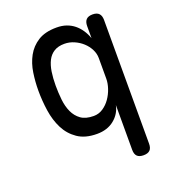

<svg xmlns="http://www.w3.org/2000/svg" viewBox="-136 -666 872 961"><g transform="rotate(-20 300.0 -185.0)"><path d="M465 -560Q488 -560 499 -548.5Q510 -537 510 -514V145Q510 168 499 179Q488 190 465 190Q442 190 431 179Q420 168 420 145V-94Q411 -49 374.5 -19.5Q338 10 283 10Q220 10 180 -17.5Q140 -45 118 -88.5Q96 -132 88 -186Q80 -240 80 -294Q80 -341 87 -388Q94 -435 115 -473.5Q136 -512 174 -536Q212 -560 273 -560Q302 -560 325 -552Q348 -544 366 -529.5Q384 -515 397.5 -495Q411 -475 420 -450V-514Q420 -537 431 -548.5Q442 -560 465 -560ZM282 -470Q249 -470 227 -456.5Q205 -443 192.5 -418.5Q180 -394 175 -360.5Q170 -327 170 -288Q170 -250 174 -212.5Q178 -175 191.5 -145.5Q205 -116 230 -98Q255 -80 298 -80Q325 -80 347.5 -95Q370 -110 386 -133Q402 -156 411 -183Q420 -210 420 -234V-344Q420 -368 408.5 -390.5Q397 -413 378 -430.5Q359 -448 334 -459Q309 -470 282 -470Z"/></g></svg>

Font: Maple Mono NF
Style: Regular
Weight: 400
Monospace: yes
Designer: subframe7536
Version: Version 7.000